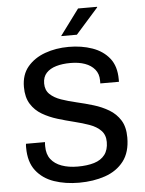

<svg xmlns="http://www.w3.org/2000/svg" viewBox="-60 -938 754 995"><g transform="rotate(-5 317.5 -440.0)"><path d="M311 10Q240 10 181.5 -10Q123 -30 88 -75Q53 -120 53 -195Q53 -199 53 -204.5Q53 -210 54 -215H153Q152 -209 152 -204Q152 -199 152 -193Q152 -152 172 -126Q192 -100 228 -87Q264 -74 311 -74Q361 -74 397 -85Q433 -96 452.5 -121.5Q472 -147 472 -188Q472 -225 450 -247.5Q428 -270 392 -283Q356 -296 313 -306.5Q270 -317 227.5 -330Q185 -343 149 -364Q113 -385 91 -420Q69 -455 69 -509Q69 -573 103.5 -614Q138 -655 194.5 -675.5Q251 -696 318 -696Q385 -696 440.5 -676.5Q496 -657 529 -615.5Q562 -574 562 -506V-493H465V-509Q465 -543 446 -566Q427 -589 395 -600.5Q363 -612 320 -612Q278 -612 245.5 -602.5Q213 -593 194 -572.5Q175 -552 175 -518Q175 -483 197 -462Q219 -441 255 -428.5Q291 -416 334.5 -406Q378 -396 421 -383Q464 -370 500 -348.5Q536 -327 558 -292Q580 -257 580 -202Q580 -125 544 -78.5Q508 -32 447 -11Q386 10 311 10ZM284 -755 384 -890H483V-887L366 -755Z"/></g></svg>

Font: Chivo Medium
Style: Regular
Weight: 400
Version: Version 2.002